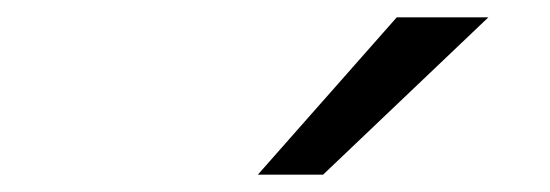

<svg xmlns="http://www.w3.org/2000/svg" viewBox="-20 -820 642 224"><path d="M280.8 -616.2H356.9L549.8 -799.8H442.9Z"/></svg>

Font: Hack
Style: Oblique
Weight: 400
Italic angle: -12°
Monospace: yes
Designer: Christopher Simpkins
Foundry: Christopher Simpkins
Version: Version 2.010